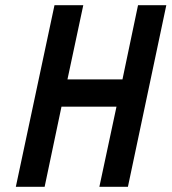

<svg xmlns="http://www.w3.org/2000/svg" viewBox="-20 -720 661 740"><path d="M452 -414H240L301 -700H190L41 0H152L217 -309H429L363 0H473L621 -700H512Z"/></svg>

Font: Advent Pro
Style: Bold Italic
Weight: 700
Italic angle: -12°
Designer: VivaRado, Andreas Kalpakidis
Foundry: VivaRado, Andreas Kalpakidis
Version: Version 3.000